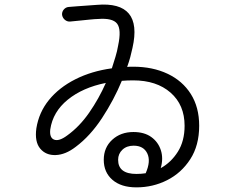

<svg xmlns="http://www.w3.org/2000/svg" viewBox="-20 -780 1040 829"><path d="M569 29Q503 29 465.5 -3.5Q428 -36 428 -90Q428 -143 464.5 -176.5Q501 -210 556 -210Q603 -210 633 -188.5Q663 -167 674.5 -131.5Q686 -96 674 -54Q719 -79 748 -125Q777 -171 777 -237Q777 -327 716.5 -380Q656 -433 555 -433Q542 -433 530 -432.5Q518 -432 506 -431Q472 -349 421 -271Q370 -193 307 -146Q263 -112 220.5 -110.5Q178 -109 153.5 -138.5Q129 -168 137 -226Q148 -295 191.5 -348.5Q235 -402 305 -437.5Q375 -473 463 -485Q471 -510 478.5 -534.5Q486 -559 490 -583Q505 -653 485.5 -678Q466 -703 403 -698Q393 -698 368 -695.5Q343 -693 318.5 -690.5Q294 -688 283 -687Q270 -686 260 -694.5Q250 -703 248 -716Q247 -729 255.5 -739Q264 -749 277 -750Q290 -751 314.5 -753Q339 -755 363.5 -756.5Q388 -758 398 -759Q598 -776 552 -573Q548 -554 542.5 -533.5Q537 -513 529 -491Q535 -492 541.5 -492Q548 -492 555 -492Q639 -492 703.5 -461.5Q768 -431 804 -374Q840 -317 840 -237Q840 -152 801.5 -92.5Q763 -33 701.5 -2Q640 29 569 29ZM270 -195Q323 -233 365 -293.5Q407 -354 437 -422Q337 -402 272.5 -349.5Q208 -297 197 -221Q193 -185 214 -177Q235 -169 270 -195ZM569 -29Q590 -29 609 -32Q632 -84 616 -117.5Q600 -151 557 -151Q527 -151 508.5 -133.5Q490 -116 490 -90Q490 -29 569 -29Z"/></svg>

Font: Zen Maru Gothic
Style: Regular
Weight: 400
Designer: Yoshimichi Ohira
Foundry: Positype
Version: Version 1.002